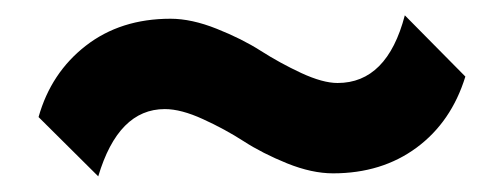

<svg xmlns="http://www.w3.org/2000/svg" viewBox="-20 -450 651 248"><path d="M502.9 -430.2 581.1 -351.1Q563 -292.5 518.1 -259.3Q473.1 -226.1 410.2 -226.1Q382.8 -226.1 350.8 -239Q318.8 -252 294.7 -267.6Q270.5 -283.2 242.2 -296.1Q213.9 -309.1 192.9 -309.1Q132.8 -309.1 106.9 -222.2L29.8 -298.8Q45.9 -356 90.8 -390.9Q135.7 -425.8 200.2 -425.8Q227.5 -425.8 260 -412.8Q292.5 -399.9 316.9 -384.3Q341.3 -368.7 369.1 -355.7Q397 -342.8 416 -342.8Q480 -342.8 502.9 -430.2Z"/></svg>

Font: Sinkin Sans 600 SemiBold
Style: Regular
Weight: 600
Designer: Keith Bates
Foundry: K-Type
Version: Sinkin Sans (version 1.0)  by Keith Bates   •   © 2014   www